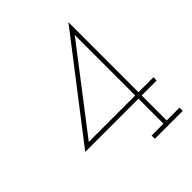

<svg xmlns="http://www.w3.org/2000/svg" viewBox="-187 -769 880 880"><g transform="rotate(-45 253.5 -329.0)"><path d="M486 0V-21H403V-183H500V-204H403V-658L37 -183H382V-21H305V0ZM382 -596V-204H81Z"/></g></svg>

Font: Josefin Slab ExtraLight
Style: Regular
Weight: 250
Designer: Santiago Orozco
Foundry: Typemade
Version: Version 2.000